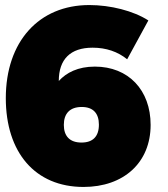

<svg xmlns="http://www.w3.org/2000/svg" viewBox="-20 -731 667 761"><path d="M484 -496 568 -650C509 -688 418 -711 334 -711C134 -711 3 -566 3 -342C3 -127 119 10 311 10C470 10 577 -86 577 -236C577 -374 489 -467 356 -467C289 -467 243 -443 213 -410C213 -496 259 -542 347 -542C401 -542 447 -526 484 -496ZM304 -307C349 -307 372 -282 372 -237C372 -190 348 -166 303 -166C256 -166 233 -192 233 -236C233 -281 257 -307 304 -307Z"/></svg>

Font: Montserrat arm Black
Style: Regular
Weight: 900
Designer: Julieta Ulanovsky
Foundry: Julieta Ulanovsky
Version: Version 6.000;PS 006.000;hotconv 1.0.88;makeotf.lib2.5.64775